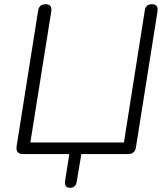

<svg xmlns="http://www.w3.org/2000/svg" viewBox="-20 -731 791 911"><path d="M312 160Q284 160 289 126L309 0H90Q53 0 59 -38L161 -681Q166 -711 196 -711Q229 -711 223 -675L124 -55H568L667 -681Q671 -711 701 -711Q733 -711 727 -675L625 -32Q620 0 588 0H366L344 131Q340 160 312 160Z"/></svg>

Font: Nunito Light
Style: Italic
Weight: 300
Italic angle: -9°
Designer: Vernon Adams
Foundry: Vernon Adams
Version: Version 3.601; ttfautohint (v1.8.2.53-6de2)